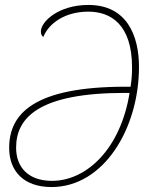

<svg xmlns="http://www.w3.org/2000/svg" viewBox="-20 -745 604 775"><path d="M188 10C399 10 541 -227 541 -475C541 -600 493 -725 337 -725C215 -725 145 -657 145 -618C145 -607 149 -599 155 -596C177 -651 242 -698 337 -698C426 -698 513 -647 513 -473C513 -449 512 -426 507 -395H487C115 -395 17 -285 17 -148C17 -55 75 10 188 10ZM190 -15C94 -15 45 -70 45 -149C45 -270 137 -370 484 -370H503C467 -145 330 -15 190 -15Z"/></svg>

Font: Noto Serif SemiCondensed Thin
Style: Italic
Weight: 100
Width: 4
Italic angle: -12°
Designer: Monotype Design Team
Foundry: Monotype Imaging Inc.
Version: Version 2.013